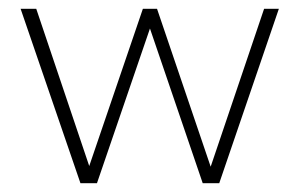

<svg xmlns="http://www.w3.org/2000/svg" viewBox="-20 -417 681 437"><path d="M581.1 -397 459.5 -37.6 337.4 -397H305.2L183.1 -39.1L62.5 -397H26.9L163.1 0H200.7L321.3 -352.1L441.4 0H479L614.7 -397Z"/></svg>

Font: Now ExtraLight
Style: Regular
Weight: 200
Designer: Alfredo Marco Pradil
Foundry: Alfredo Marco Pradil
Version: Version 1.200;hotconv 1.0.109;makeotfexe 2.5.65596